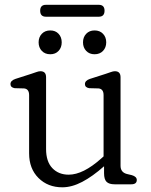

<svg xmlns="http://www.w3.org/2000/svg" viewBox="-20 -766 628 798"><path d="M101 -128.5V-370.5Q101 -396.5 80 -398.5L41 -399.5Q23.5 -402.5 23.5 -416.5Q23.5 -431 44 -438L109.5 -459Q120.5 -462.5 130.5 -466.2Q140.5 -470 148 -470Q171.5 -470 171.5 -445V-146.5Q171.5 -94.5 197.5 -67.2Q223.5 -40 265.5 -40Q325.5 -40 401 -107.5L410.5 -116V-370.5Q410.5 -396.5 389.5 -398.5L350.5 -399.5Q333 -402.5 333 -416.5Q333 -431 353.5 -438L419 -459Q430 -462.5 440 -466.2Q450 -470 457.5 -470Q481 -470 481 -445V-77Q481 -50 507 -43L528 -38Q548.5 -32 548.5 -18Q548.5 0 525.5 0H456Q433.5 0 423 -10.2Q412.5 -20.5 412.5 -46V-75Q364.5 -32.5 321.5 -10Q278.5 12.5 239 12.5Q179 12.5 140 -26.2Q101 -65 101 -128.5ZM189 -540.5Q167 -540.5 153.8 -554.5Q140.5 -568.5 140.5 -590Q140.5 -611.5 153.8 -625.5Q167 -639.5 189 -639.5Q210.5 -639.5 223.5 -625.5Q236.5 -611.5 236.5 -590Q236.5 -568.5 223.5 -554.5Q210.5 -540.5 189 -540.5ZM373 -540.5Q351.5 -540.5 338.2 -554.5Q325 -568.5 325 -590Q325 -611.5 338.2 -625.5Q351.5 -639.5 373 -639.5Q395 -639.5 408.2 -625.5Q421.5 -611.5 421.5 -590Q421.5 -568.5 408.2 -554.5Q395 -540.5 373 -540.5ZM147 -721.5Q147 -746 171 -746H390.5Q414.5 -746 414.5 -721.5Q414.5 -696.5 390.5 -696.5H171Q147 -696.5 147 -721.5Z"/></svg>

Font: Fraunces 9pt SuperSoft Light
Style: Regular
Weight: 300
Version: Version 1.000;[b76b70a41]